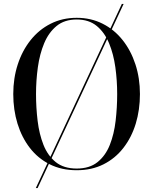

<svg xmlns="http://www.w3.org/2000/svg" viewBox="-20 -850 774 970"><path d="M367.5 10Q291 10 231.5 -19.8Q172 -49.5 131 -102.5Q90 -155.5 68.5 -225.2Q47 -295 47 -375Q47 -455 69.8 -524.8Q92.5 -594.5 134.8 -647.5Q177 -700.5 236 -730.2Q295 -760 367.5 -760Q439.5 -760 498.5 -730.2Q557.5 -700.5 599.5 -647.5Q641.5 -594.5 664.2 -524.8Q687 -455 687 -375Q687 -295 665.8 -225.2Q644.5 -155.5 603.2 -102.5Q562 -49.5 502.8 -19.8Q443.5 10 367.5 10ZM367.5 -751.5Q306 -751.5 266 -718.8Q226 -686 203.2 -631.5Q180.5 -577 171.2 -510Q162 -443 162 -375Q162 -307 170 -240Q178 -173 199.5 -118.5Q221 -64 261.5 -31.2Q302 1.5 367.5 1.5Q432.5 1.5 473 -31.2Q513.5 -64 535 -118.5Q556.5 -173 564.2 -240Q572 -307 572 -375Q572 -443 562.8 -510Q553.5 -577 531 -631.5Q508.5 -686 468.8 -718.8Q429 -751.5 367.5 -751.5ZM595.5 -830H604.5L170 100H161Z"/></svg>

Font: Bodoni* 24pt
Style: Regular
Weight: 400
Version: Version 2.3